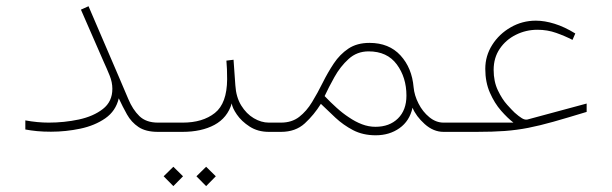

<svg xmlns="http://www.w3.org/2000/svg" viewBox="-20 -432 2005 629"><path d="M348.1 -141.1Q348.1 -162.6 339.1 -184.8Q330.1 -207 319.3 -230.5L245.1 -400.4L270 -411.6L369.6 -179.7Q386.2 -141.6 400.4 -107.4Q414.6 -73.2 436.5 -51.8Q458.5 -30.3 497.6 -30.3H526.9V0H497.6Q457.5 0 433.8 -15.9Q410.2 -31.7 396 -57.1Q381.8 -82.5 369.1 -109.9Q359.4 -68.4 325 -44.4Q290.5 -20.5 243.2 -10.5Q195.8 -0.5 147 -0.5Q122.1 -0.5 101.6 -2.4Q81.1 -4.4 63 -7.8V-37.6Q102.5 -30.3 139.6 -30.3Q190.4 -30.3 238.3 -40.5Q286.1 -50.8 317.1 -75Q348.1 -99.1 348.1 -141.1Z M506.3 -30.3H578.6Q644 -30.3 683.8 -61.8Q723.6 -93.3 724.1 -172.4Q724.1 -208 721.7 -233.4L745.1 -236.3L751 -152.8Q753.4 -113.8 770.3 -86.4Q787.1 -59.1 811.5 -44.7Q835.9 -30.3 860.8 -30.3H889.6V0H860.8Q824.7 0 797.9 -17.3Q771 -34.7 755.9 -56.9Q740.7 -79.1 739.3 -93.3Q725.1 -45.9 682.6 -22.9Q640.1 0 577.6 0H506.3ZM655.3 114.3 687 145.5 655.3 177.7 623.5 145.5ZM547.9 114.3 579.6 145.5 547.9 177.7 516.1 145.5Z M900.4 0H870.1V-30.3H900.4Q936 -30.3 960.2 -49.1Q984.4 -67.9 1002.4 -97.7Q1020.5 -127.4 1037.1 -160.9Q1053.7 -194.3 1073.5 -224.1Q1093.3 -253.9 1121.3 -272.7Q1149.4 -291.5 1190.4 -291.5Q1254.4 -291.5 1292 -250.5Q1329.6 -209.5 1335 -146Q1337.4 -119.6 1351.1 -92.8Q1364.7 -65.9 1386.5 -48.1Q1408.2 -30.3 1433.1 -30.3H1462.9V0H1433.1Q1399.9 0 1371.3 -25.6Q1342.8 -51.3 1331.5 -79.1Q1321.8 -35.6 1288.8 -12.2Q1255.9 11.2 1210.9 11.2Q1168.9 11.2 1136.7 -5.6Q1104.5 -22.5 1078.9 -46.4Q1053.2 -70.3 1031.2 -91.8Q1008.8 -55.7 978.5 -27.8Q948.2 0 900.4 0ZM1187.5 -263.7Q1149.4 -263.7 1122.1 -238.8Q1094.7 -213.9 1075.7 -179.7Q1056.6 -145.5 1043.5 -117.2Q1063 -96.7 1082.8 -78.9Q1102.5 -61 1122.6 -47.9Q1144 -33.2 1165.8 -24.9Q1187.5 -16.6 1210 -16.6Q1255.9 -16.6 1283.7 -43.9Q1311.5 -71.3 1311.5 -118.7Q1311.5 -178.2 1280 -220.9Q1248.5 -263.7 1187.5 -263.7Z M1662.1 -30.3Q1643.1 -44.9 1621.6 -69.3Q1600.1 -93.8 1585 -128.2Q1569.8 -162.6 1569.8 -206.5Q1569.8 -249 1592.5 -284.9Q1615.2 -320.8 1653.1 -342.5Q1690.9 -364.3 1735.4 -364.3Q1764.2 -364.3 1796.6 -354.2Q1829.1 -344.2 1864.7 -322.3L1855.5 -301.3Q1831.1 -314 1802.2 -324.2Q1773.4 -334.5 1740.7 -334.5Q1703.1 -334.5 1670.2 -318.1Q1637.2 -301.8 1617.2 -272.2Q1597.2 -242.7 1597.2 -203.1Q1597.2 -165 1611.1 -136Q1625 -106.9 1641.6 -88.6Q1658.2 -70.3 1666 -63Q1679.7 -50.8 1689.7 -44.7Q1699.7 -38.6 1708 -40.5L1901.9 -92.8V-65.4Q1837.9 -45.9 1793 -33.2Q1748 -20.5 1710.7 -13.2Q1673.3 -5.9 1633.8 -2.9Q1594.2 0 1540.5 0H1443.4V-30.3Z"/></svg>

Font: Vazirmatn UI NL Thin
Style: Regular
Weight: 100
Designer: Saber Rastikerdar
Foundry: Saber Rastikerdar
Version: Version 33.003